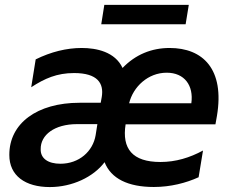

<svg xmlns="http://www.w3.org/2000/svg" viewBox="-20 -747 950 778"><path d="M745 -727.3H402.7L390.3 -648.8H732.2ZM667.3 -552.6C593.8 -552.6 528.4 -525.6 476.6 -471.6C446.4 -536.9 371.1 -552.6 311.1 -552.6C249.6 -552.6 186.4 -536.9 124.6 -506.4L106.5 -393.5C160.9 -429 210.6 -451 280.2 -451C376.4 -451 401.3 -408.7 392.4 -354.4L388.1 -330.6H302.6C130.3 -330.6 17.4 -247.2 17.8 -119.3C17.4 -35.2 82.4 11 181.8 11C272.4 11 358.3 -29.5 403.8 -89.8C429.7 -23.4 498.6 10.7 603.3 10.7C671.2 10.7 734 -5.7 784.8 -28.8L802.6 -137.1C749.3 -108 691.8 -90.6 630.3 -90.6C516.3 -90.6 473.4 -144.5 489 -243.3H853L859 -277C891 -467.3 801.8 -552.6 667.3 -552.6ZM755.3 -328.5H503.2C519.5 -395.6 579.9 -452.4 655.5 -452.4C727.6 -452.4 765.3 -400.6 755.3 -328.5ZM367.5 -199.2C356.5 -133.2 300.1 -83.5 224.8 -83.5C174.7 -83.5 143.8 -105.1 144.9 -142.4C143.8 -200.3 201 -244 291.9 -244H374.6Z"/></svg>

Font: TID UI Semi Bold
Style: Italic
Weight: 600
Italic angle: -9.39999°
Designer: The TID Project Authors
Foundry: Bakken & Bæck
Version: Version 1.001;hotconv 1.0.109;makeotfexe 2.5.65596